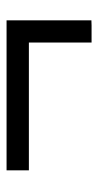

<svg xmlns="http://www.w3.org/2000/svg" viewBox="123 -567 299 585"><g transform="rotate(-90 272.5 -274.5)"><path d="M46 -404H503V-145.5L487.5 -145H435.5V-336H46Z"/></g></svg>

Font: MM Phetkon
Style: Regular
Weight: 400
Designer: Khon Soe Zaw Thu
Version: Version 1.00 July 15, 2016, initial release